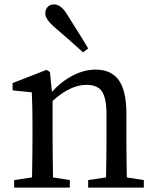

<svg xmlns="http://www.w3.org/2000/svg" viewBox="-20 -849 704 869"><path d="M44 0V-34L125 -46Q127 -158 127 -230V-287Q127 -365 124 -431L37 -440V-473L191 -533L206 -523L215 -433Q257 -480 309 -507Q362 -534 412 -534Q483 -534 517 -487Q552 -439 552 -335V-230Q552 -156 554 -46L631 -34V0H379V-34L460 -46Q462 -156 462 -230V-332Q462 -405 441 -436Q420 -465 371 -465Q298 -465 218 -392V-230Q218 -158 220 -46L296 -34V0ZM356 -612Q287 -675 223 -729Q185 -763 185 -788Q185 -808 197 -819Q208 -829 224 -829Q257 -829 284 -783Q307 -747 350 -678Q369 -646 379 -630Z"/></svg>

Font: GenRyuMin TW M
Style: Regular
Weight: 500
Version: Version 1.501;PS 1;hotconv 16.6.51;makeotf.lib2.5.65220